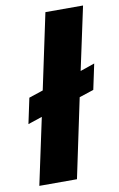

<svg xmlns="http://www.w3.org/2000/svg" viewBox="-85 -791 519 839"><g transform="rotate(-10 174.5 -371.5)"><path d="M20 0 83 -295 20 -274 44 -387 107 -408 178 -743H345L285 -463L349 -485L325 -372L261 -351L187 0Z"/></g></svg>

Font: Saira Thin
Style: Bold Italic
Weight: 700
Italic angle: -12°
Version: Version 1.101